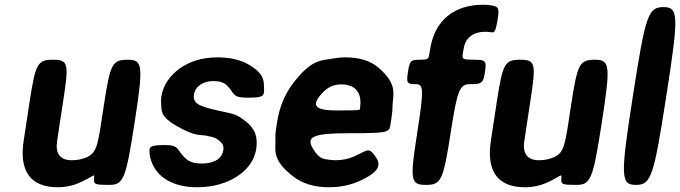

<svg xmlns="http://www.w3.org/2000/svg" viewBox="-20 -780 2869 810"><path d="M283 -104C232 -104 213 -134 221 -186L247 -357C271 -512 268 -528 204 -528C139 -528 130 -512 106 -358L80 -187C61 -64 103 10 224 10C258 10 287 3 313 -8C378 -37 379 -52 377 -27C375 -2 381 0 441 0C501 0 511 -24 548 -264C585 -504 583 -528 519 -528C454 -528 445 -511 419 -341C393 -171 392 -139 347 -117C329 -109 308 -104 283 -104Z M831 -90C804 -90 781 -96 766 -109C724 -145 740 -168 679 -168C618 -168 608 -164 611 -136C611 -125 614 -115 617 -104C639 -34 708 10 812 10C880 10 939 -8 982 -37C1019 -61 1053 -99 1061 -152C1065 -178 1063 -200 1056 -219C1048 -238 1035 -254 1019 -266C975 -303 957 -300 902 -313C880 -318 859 -323 842 -329C817 -337 793 -349 798 -380C804 -418 839 -438 881 -438C906 -438 925 -432 937 -420C971 -387 957 -368 1022 -368C1086 -368 1096 -372 1094 -404C1092 -434 1102 -468 1021 -512C989 -529 947 -538 897 -538C831 -538 776 -519 735 -489C701 -463 669 -425 661 -374C659 -362 659 -351 660 -341C662 -315 654 -289 726 -248C806 -202 827 -213 853 -207C874 -201 885 -205 910 -182C919 -174 925 -163 922 -146C916 -106 876 -90 831 -90Z M1561 -124C1534 -159 1533 -147 1474 -120C1451 -110 1425 -104 1396 -104C1387 -104 1378 -105 1369 -106C1349 -110 1330 -104 1301 -152C1269 -203 1300 -218 1454 -218C1607 -218 1622 -221 1626 -248L1631 -278C1634 -298 1636 -316 1636 -334C1637 -381 1661 -423 1575 -496C1543 -523 1497 -538 1438 -538C1419 -538 1401 -536 1384 -533C1338 -524 1295 -534 1213 -424C1181 -381 1159 -328 1149 -265L1146 -246C1143 -228 1141 -211 1142 -195C1144 -150 1123 -107 1219 -34C1256 -6 1305 10 1368 10C1417 10 1460 0 1496 -16C1590 -59 1587 -89 1561 -124ZM1499 -326V-320C1498 -315 1489 -314 1400 -314C1311 -314 1287 -333 1343 -391C1362 -411 1387 -424 1420 -424C1481 -424 1508 -387 1499 -326Z M2027 -646C2035 -646 2043 -645 2050 -644C2068 -642 2070 -646 2079 -695C2087 -745 2084 -752 2054 -757C2042 -759 2031 -760 2018 -760C1897 -760 1814 -695 1795 -574L1791 -551C1788 -530 1784 -528 1749 -528C1713 -528 1708 -523 1701 -476C1694 -430 1697 -425 1733 -425C1768 -425 1769 -405 1739 -212C1709 -20 1712 0 1777 0C1841 0 1850 -20 1880 -212C1910 -405 1918 -425 1966 -425C2013 -425 2019 -430 2026 -476C2033 -523 2029 -528 1982 -528C1934 -528 1929 -530 1932 -551L1936 -574C1943 -622 1978 -646 2027 -646Z M2254 -104C2203 -104 2184 -134 2192 -186L2218 -357C2242 -512 2239 -528 2175 -528C2110 -528 2101 -512 2077 -358L2051 -187C2032 -64 2074 10 2195 10C2229 10 2258 3 2284 -8C2349 -37 2350 -52 2348 -27C2346 -2 2352 0 2412 0C2472 0 2482 -24 2519 -264C2556 -504 2554 -528 2490 -528C2425 -528 2416 -511 2390 -341C2364 -171 2363 -139 2318 -117C2300 -109 2279 -104 2254 -104Z M2791 -375C2844 -716 2843 -750 2779 -750C2714 -750 2703 -716 2650 -375C2597 -34 2598 0 2663 0C2727 0 2738 -34 2791 -375Z"/></svg>

Font: Asimov Print
Style: AIt
Weight: 500
Designer: Google
Version: Version 2.000980: 2014